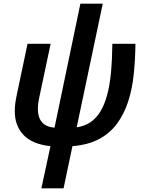

<svg xmlns="http://www.w3.org/2000/svg" viewBox="-20 -779 786 1039"><path d="M253 12Q153 1 106.5 -49.5Q60 -100 60 -176Q60 -197 62.5 -217.5Q65 -238 70 -262L129 -542H254L194 -259Q189 -238 187 -220Q185 -202 185 -187Q185 -144 207 -118Q229 -92 275 -88L415 -759H536L395 -90Q437 -96 468.5 -117Q500 -138 522.5 -174.5Q545 -211 559.5 -264Q574 -317 580.5 -386.5Q587 -456 588 -542H713Q712 -455 703.5 -375Q695 -295 673 -228Q651 -161 613 -109.5Q575 -58 516 -26.5Q457 5 372 12L324 240H204Z"/></svg>

Font: Noto Sans Display SemiBold
Style: Italic
Weight: 600
Italic angle: -12°
Designer: Monotype Design Team
Foundry: Monotype Imaging Inc.
Version: Version 2.003